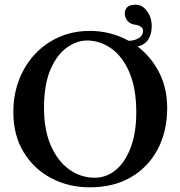

<svg xmlns="http://www.w3.org/2000/svg" viewBox="-20 -790 770 820"><path d="M694 -329Q694 -229 653.5 -152.5Q613 -76 539 -33Q465 10 364 10Q273 10 199 -29Q125 -68 81 -140Q37 -212 37 -311Q37 -385 61 -448Q85 -511 128.5 -558Q172 -605 232 -631.5Q292 -658 363 -658Q453 -658 529 -616Q531 -616 536 -616Q542 -616 555 -619.5Q568 -623 579.5 -632.5Q591 -642 591 -659Q591 -669 581 -676Q571 -683 560 -684Q535 -687 524 -701.5Q513 -716 513 -731Q513 -770 559 -770Q588 -770 608 -742.5Q628 -715 628 -679Q628 -645 613.5 -622Q599 -599 568 -591Q625 -548 659.5 -481Q694 -414 694 -329ZM351 -617Q309 -617 266.5 -587.5Q224 -558 196 -494Q168 -430 168 -328Q168 -234 197.5 -167.5Q227 -101 276 -66Q325 -31 384 -31Q435 -31 475 -64.5Q515 -98 538.5 -160.5Q562 -223 562 -310Q562 -412 533 -480Q504 -548 456 -582.5Q408 -617 351 -617Z"/></svg>

Font: Libertinus Serif SemiBold
Style: Regular
Weight: 600
Designer: Philipp H. Poll, Khaled Hosny
Foundry: Caleb Maclennan
Version: Version 7.051;RELEASE